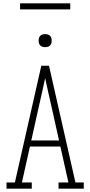

<svg xmlns="http://www.w3.org/2000/svg" viewBox="-20 -1128 540 1148"><path d="M19 0V-37H69L227 -735H273L431 -37H481V0H330V-37H389L341 -252H159L111 -37H170V0ZM167 -288H333L288 -490Q278 -533 268.5 -576Q259 -619 250 -661Q241 -619 231.5 -576Q222 -533 212 -490ZM250 -846Q242 -846 234.5 -848Q227 -850 221 -856Q215 -862 213 -869.5Q211 -877 211 -885Q211 -893 213 -900.5Q215 -908 221 -914Q227 -920 234.5 -922Q242 -924 250 -924Q258 -924 265.5 -922Q273 -920 279 -914Q285 -908 287 -900.5Q289 -893 289 -885Q289 -877 287 -869.5Q285 -862 279 -856Q273 -850 265.5 -848Q258 -846 250 -846ZM100 -1072V-1108H400V-1072Z"/></svg>

Font: Iosevka Slab Extralight
Style: Regular
Weight: 200
Monospace: yes
Designer: Belleve Invis
Foundry: Belleve Invis
Version: Version 11.1.1; ttfautohint (v1.8.3)